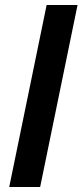

<svg xmlns="http://www.w3.org/2000/svg" viewBox="-20 -750 331 770"><path d="M291 -730H167L17 0H141Z"/></svg>

Font: Nacelle SemiBold
Style: Italic
Weight: 600
Italic angle: -12°
Designer: Sora Sagano
Foundry: Sora Sagano
Version: Version 1.000;FEAKit 1.0